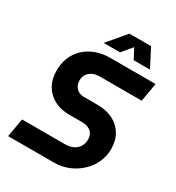

<svg xmlns="http://www.w3.org/2000/svg" viewBox="-205 -1006 1039 1131"><g transform="rotate(30 314.5 -440.0)"><path d="M24 0 46 -126H336Q371 -126 394.5 -138Q418 -150 430 -171Q442 -192 442 -219Q442 -241 432 -256.5Q422 -272 404 -280.5Q386 -289 361 -289H274Q215 -289 171 -312Q127 -335 102.5 -377.5Q78 -420 78 -478Q78 -544 108 -594Q138 -644 192 -672Q246 -700 318 -700H623L601 -574H316Q288 -574 267.5 -564Q247 -554 235.5 -536.5Q224 -519 224 -496Q224 -472 234 -455.5Q244 -439 260.5 -431Q277 -423 296 -423H388Q448 -423 493 -400.5Q538 -378 563 -336Q588 -294 588 -236Q588 -190 569 -147.5Q550 -105 515.5 -72Q481 -39 435 -19.5Q389 0 334 0ZM237 -757 341 -880H488L552 -757H441L405 -825L348 -757Z"/></g></svg>

Font: MuseoModerno SemiBold
Style: Italic
Weight: 600
Italic angle: -9°
Designer: Pablo Cosgaya, Héctor Gatti, Marcela Romero, and the Authors of The MuseoModerno Project.
Foundry: Omnibus-Type Team
Version: Version 1.003